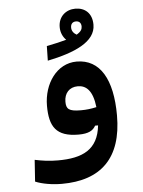

<svg xmlns="http://www.w3.org/2000/svg" viewBox="-58 -658 701 941"><g transform="rotate(-5 293.0 -187.0)"><path d="M208 237.3C400.4 237.3 506.3 137.2 506.3 -73.7C506.3 -251 447.3 -353.5 332 -353.5C233.9 -353.5 168.5 -258.3 168.5 -149.9C168.5 -47.9 200.2 3.9 311 3.9C359.9 3.9 382.3 -9.3 395 -32.7H409.7C397 85.9 320.3 121.1 199.2 121.1C155.3 121.1 123.5 116.2 85.4 108.4L78.1 214.8C111.8 229 161.6 237.3 208 237.3ZM191.9 -370.1C325.7 -397.5 430.2 -441.9 430.2 -526.4C430.2 -583.5 395 -612.3 348.1 -612.3C302.2 -612.3 264.2 -581.1 264.2 -528.8C264.2 -501 275.4 -479.5 290.5 -464.4C265.6 -457.5 233.9 -449.7 193.4 -441.9ZM409.2 -122.6C382.8 -116.7 360.4 -113.8 332.5 -113.8C272.5 -113.8 260.3 -126.5 260.3 -162.1C260.3 -203.6 285.2 -232.4 327.1 -232.4C367.7 -232.4 399.9 -205.6 409.2 -122.6ZM343.8 -484.9C328.6 -493.2 319.8 -505.9 319.8 -522C319.8 -539.1 329.1 -549.8 346.2 -549.8C362.3 -549.8 371.6 -539.6 371.6 -522.5C371.6 -509.3 365.2 -497.1 343.8 -484.9Z"/></g></svg>

Font: Cascadia Code NF SemiBold
Style: Regular
Weight: 600
Monospace: yes
Designer: Aaron Bell
Foundry: Saja Typeworks
Version: Version 2404.023